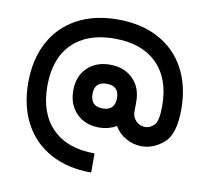

<svg xmlns="http://www.w3.org/2000/svg" viewBox="-93 -871 1204 1103"><g transform="rotate(10 509.0 -319.5)"><path d="M955.2 -319.8Q955.2 -174 895.3 -122.9Q835.4 -71.9 767.7 -71.9Q717.7 -71.9 675.5 -95.8Q633.3 -119.8 608.3 -161.5Q561.5 -135.4 508.3 -135.4Q426 -135.4 375.5 -186.5Q325 -237.5 325 -319.8Q325 -402.1 375.5 -452.1Q426 -502.1 508.3 -502.1Q590.6 -502.1 641.7 -452.1Q692.7 -402.1 692.7 -319.8V-259.4Q692.7 -228.1 714.6 -206.2Q736.5 -184.4 767.7 -184.4Q796.9 -184.4 820.3 -208.3Q843.8 -232.3 843.8 -319.8Q843.8 -479.2 755.7 -566.7Q667.7 -654.2 508.3 -654.2Q349 -654.2 261.5 -566.7Q174 -479.2 174 -319.8Q174 -160.4 261.5 -72.4Q349 15.6 508.3 15.6V127.1Q371.9 127.1 271.4 72.9Q170.8 18.8 116.7 -82.3Q62.5 -183.3 62.5 -319.8Q62.5 -456.3 116.7 -556.8Q170.8 -657.3 271.4 -711.5Q371.9 -765.6 508.3 -765.6Q644.8 -765.6 745.8 -711.5Q846.9 -657.3 901 -556.8Q955.2 -456.3 955.2 -319.8ZM580.2 -319.8Q580.2 -390.6 508.3 -390.6Q437.5 -390.6 437.5 -319.8Q437.5 -246.9 508.3 -246.9Q580.2 -246.9 580.2 -319.8Z"/></g></svg>

Font: Vladivostok Bold
Style: Regular
Weight: 700
Width: 4
Designer: Michael Sharanda
Foundry: Michael Sharanda
Version: Version 1.005